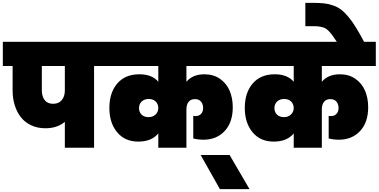

<svg xmlns="http://www.w3.org/2000/svg" viewBox="-31 -1032 2645 1341"><path d="M339.8 -307.1Q379.9 -307.1 400.9 -333.3Q421.9 -359.4 421.9 -399.9V-570.8H261.2V-400.9Q261.2 -359.4 280.8 -333.3Q300.3 -307.1 339.8 -307.1ZM-11.2 -570.8V-740.2H702.1V-570.8H626V0H421.9V-181.2Q369.6 -136.2 286.1 -136.2Q231 -136.2 187 -156.7Q143.1 -177.2 115 -213.1Q86.9 -249 72 -296.9Q57.1 -344.7 57.1 -400.9V-570.8Z M1074.7 0V-100.1Q1027.8 -43 935.1 -43Q840.8 -43 786.9 -108.6Q732.9 -174.3 732.9 -277.8Q732.9 -383.8 787.8 -448.5Q842.8 -513.2 942.9 -513.2Q1030.8 -513.2 1074.7 -460.9V-570.8H679.7V-740.2H1647.9V-570.8H1271V-460.9Q1314.9 -513.2 1397 -513.2Q1460.4 -513.2 1506.1 -481Q1551.8 -448.7 1573.2 -397.5Q1594.7 -346.2 1594.7 -283.2Q1594.7 -177.2 1538.1 -116.7Q1481.4 -56.2 1390.1 -56.2Q1353.5 -56.2 1318.8 -64.9V-223.1Q1324.7 -221.2 1334 -221.2Q1358.4 -221.2 1373 -236.3Q1387.7 -251.5 1387.7 -277.8Q1387.7 -303.7 1373.3 -321.8Q1358.9 -339.8 1330.1 -339.8Q1301.8 -339.8 1286.4 -320.8Q1271 -301.8 1271 -267.1V0ZM1006.8 -213.9Q1036.1 -213.9 1055.4 -232.2Q1074.7 -250.5 1074.7 -278.8Q1073.7 -306.6 1055.7 -323.7Q1037.6 -340.8 1007.8 -340.8Q977.5 -340.8 958.7 -323Q939.9 -305.2 939.9 -276.9Q939.9 -249 958 -231.4Q976.1 -213.9 1006.8 -213.9Z M1504.9 289.1 1370.6 50.8H1572.8L1711.9 289.1Z M2020.5 0V-100.1Q1973.6 -43 1880.9 -43Q1786.6 -43 1732.7 -108.6Q1678.7 -174.3 1678.7 -277.8Q1678.7 -383.8 1733.6 -448.5Q1788.6 -513.2 1888.7 -513.2Q1976.6 -513.2 2020.5 -460.9V-570.8H1625.5V-740.2H2593.8V-570.8H2216.8V-460.9Q2260.7 -513.2 2342.8 -513.2Q2406.2 -513.2 2451.9 -481Q2497.6 -448.7 2519 -397.5Q2540.5 -346.2 2540.5 -283.2Q2540.5 -177.2 2483.9 -116.7Q2427.2 -56.2 2335.9 -56.2Q2299.3 -56.2 2264.6 -64.9V-223.1Q2270.5 -221.2 2279.8 -221.2Q2304.2 -221.2 2318.8 -236.3Q2333.5 -251.5 2333.5 -277.8Q2333.5 -303.7 2319.1 -321.8Q2304.7 -339.8 2275.9 -339.8Q2247.6 -339.8 2232.2 -320.8Q2216.8 -301.8 2216.8 -267.1V0ZM1952.6 -213.9Q1981.9 -213.9 2001.2 -232.2Q2020.5 -250.5 2020.5 -278.8Q2019.5 -306.6 2001.5 -323.7Q1983.4 -340.8 1953.6 -340.8Q1923.3 -340.8 1904.5 -323Q1885.7 -305.2 1885.7 -276.9Q1885.7 -249 1903.8 -231.4Q1921.9 -213.9 1952.6 -213.9Z M2324.7 -734.9Q2304.2 -766.6 2291.5 -783.7Q2278.8 -800.8 2264.6 -815.7Q2250.5 -830.6 2236.1 -836.7Q2221.7 -842.8 2204.1 -845.9Q2186.5 -849.1 2160.6 -849.1H2101.6V-1012.2H2157.7Q2203.1 -1011.7 2234.1 -1008.3Q2265.1 -1004.9 2296.6 -993.7Q2328.1 -982.4 2351.6 -964.6Q2375 -946.8 2402.1 -914.6Q2429.2 -882.3 2455.1 -840.1Q2481 -797.9 2514.6 -734.9Z"/></svg>

Font: SVN-Poppins Black
Style: Regular
Weight: 900
Designer: Ninad Kale (Devanagari), Jonny Pinhorn (Latin)
Foundry: Indian Type Foundry
Version: Version 3.002 2017